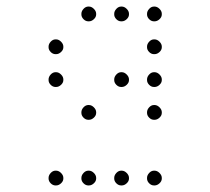

<svg xmlns="http://www.w3.org/2000/svg" viewBox="-20 -693 640 585"><path d="M249 -673Q241 -673 234.5 -666Q228 -659 228 -651V-649Q228 -641 234.5 -634.5Q241 -628 249 -628H251Q259 -628 266 -634.5Q273 -641 273 -649V-651Q273 -659 266 -666Q259 -673 251 -673ZM349 -673Q341 -673 334.5 -666Q328 -659 328 -651V-649Q328 -641 334.5 -634.5Q341 -628 349 -628H351Q359 -628 366 -634.5Q373 -641 373 -649V-651Q373 -659 366 -666Q359 -673 351 -673ZM449 -673Q441 -673 434.5 -666Q428 -659 428 -651V-649Q428 -641 434.5 -634.5Q441 -628 449 -628H451Q459 -628 466 -634.5Q473 -641 473 -649V-651Q473 -659 466 -666Q459 -673 451 -673ZM149 -573Q141 -573 134.5 -566Q128 -559 128 -551V-549Q128 -541 134.5 -534.5Q141 -528 149 -528H151Q159 -528 166 -534.5Q173 -541 173 -549V-551Q173 -559 166 -566Q159 -573 151 -573ZM449 -573Q441 -573 434.5 -566Q428 -559 428 -551V-549Q428 -541 434.5 -534.5Q441 -528 449 -528H451Q459 -528 466 -534.5Q473 -541 473 -549V-551Q473 -559 466 -566Q459 -573 451 -573ZM149 -473Q141 -473 134.5 -466Q128 -459 128 -451V-449Q128 -441 134.5 -434.5Q141 -428 149 -428H151Q159 -428 166 -434.5Q173 -441 173 -449V-451Q173 -459 166 -466Q159 -473 151 -473ZM349 -473Q341 -473 334.5 -466Q328 -459 328 -451V-449Q328 -441 334.5 -434.5Q341 -428 349 -428H351Q359 -428 366 -434.5Q373 -441 373 -449V-451Q373 -459 366 -466Q359 -473 351 -473ZM449 -473Q441 -473 434.5 -466Q428 -459 428 -451V-449Q428 -441 434.5 -434.5Q441 -428 449 -428H451Q459 -428 466 -434.5Q473 -441 473 -449V-451Q473 -459 466 -466Q459 -473 451 -473ZM249 -373Q241 -373 234.5 -366Q228 -359 228 -351V-349Q228 -341 234.5 -334.5Q241 -328 249 -328H251Q259 -328 266 -334.5Q273 -341 273 -349V-351Q273 -359 266 -366Q259 -373 251 -373ZM449 -373Q441 -373 434.5 -366Q428 -359 428 -351V-349Q428 -341 434.5 -334.5Q441 -328 449 -328H451Q459 -328 466 -334.5Q473 -341 473 -349V-351Q473 -359 466 -366Q459 -373 451 -373ZM149 -173Q141 -173 134.5 -166Q128 -159 128 -151V-149Q128 -141 134.5 -134.5Q141 -128 149 -128H151Q159 -128 166 -134.5Q173 -141 173 -149V-151Q173 -159 166 -166Q159 -173 151 -173ZM249 -173Q241 -173 234.5 -166Q228 -159 228 -151V-149Q228 -141 234.5 -134.5Q241 -128 249 -128H251Q259 -128 266 -134.5Q273 -141 273 -149V-151Q273 -159 266 -166Q259 -173 251 -173ZM349 -173Q341 -173 334.5 -166Q328 -159 328 -151V-149Q328 -141 334.5 -134.5Q341 -128 349 -128H351Q359 -128 366 -134.5Q373 -141 373 -149V-151Q373 -159 366 -166Q359 -173 351 -173ZM449 -173Q441 -173 434.5 -166Q428 -159 428 -151V-149Q428 -141 434.5 -134.5Q441 -128 449 -128H451Q459 -128 466 -134.5Q473 -141 473 -149V-151Q473 -159 466 -166Q459 -173 451 -173Z"/></svg>

Font: Doto Rounded Light
Style: Regular
Weight: 300
Monospace: yes
Version: Version 1.000